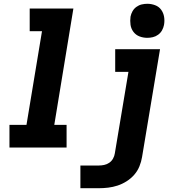

<svg xmlns="http://www.w3.org/2000/svg" viewBox="-20 -780 940 1015"><path d="M30 0V-120H120L202 -615H137V-735H368L267 -120H332V0ZM405 215V95H502Q516 95 530.5 92Q545 89 557.5 80.5Q570 72 577.5 58.5Q585 45 587 31L659 -400H589V-520H826L731 50Q727 75 717 99.5Q707 124 689.5 144Q672 164 649 178.5Q626 193 601.5 201Q577 209 552 212Q527 215 502 215ZM759 -580Q737 -580 717.5 -587.5Q698 -595 685.5 -611.5Q673 -628 670 -649Q667 -670 670 -692Q673 -707 680.5 -720.5Q688 -734 701 -743.5Q714 -753 729 -756.5Q744 -760 759 -760Q780 -760 800 -752.5Q820 -745 832 -728.5Q844 -712 847.5 -691Q851 -670 847 -648Q844 -633 836.5 -619.5Q829 -606 816 -596.5Q803 -587 788 -583.5Q773 -580 759 -580Z"/></svg>

Font: Iosevka Etoile Heavy Oblique
Style: Regular
Weight: 900
Italic angle: -9°
Designer: Belleve Invis
Foundry: Belleve Invis
Version: Version 15.5.2; ttfautohint (v1.8.4)